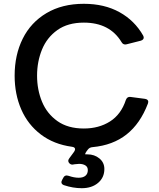

<svg xmlns="http://www.w3.org/2000/svg" viewBox="-20 -764 839 1010"><path d="M667 -254 743 -244Q760 -241 760 -228Q760 -225 758 -219Q718 -114 646 -57Q574 0 467 10Q451 11 442 23Q434 33 430 40.5Q426 48 430 48H440Q477 48 503 69.5Q529 91 529 125Q529 170 496 198Q463 226 410 226Q364 226 316 210Q303 205 303 194Q303 190 307 182L313 171Q319 159 331 159Q335 159 341 161Q370 171 394 171Q417 171 429.5 160.5Q442 150 442 131Q442 114 429 106Q416 98 396 98Q387 98 373 100Q365 102 361 102Q352 102 345 95Q339 89 339 82Q339 76 345 68L370 34Q375 26 375 21Q375 10 358 8Q263 -5 195 -56.5Q127 -108 92 -188Q57 -268 57 -366Q57 -475 99.5 -560.5Q142 -646 224.5 -695Q307 -744 421 -744Q529 -744 608.5 -700Q688 -656 733 -577Q736 -571 736 -566Q736 -555 721 -550L646 -531Q643 -530 639 -530Q626 -530 619 -543Q557 -645 421 -645Q337 -645 282 -606Q227 -567 201 -503.5Q175 -440 175 -366Q175 -292 201 -229Q227 -166 282 -127Q337 -88 421 -88Q500 -88 558.5 -125Q617 -162 642 -238Q649 -257 667 -254Z"/></svg>

Font: Shippori Antique B1
Style: Regular
Weight: 400
Designer: FONTDASU
Foundry: FONTDASU / Google Inc. / but / Adobe
Version: Version 2.001